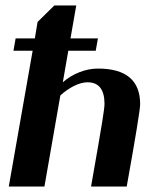

<svg xmlns="http://www.w3.org/2000/svg" viewBox="-20 -680 588 700"><path d="M99 -495H29L37 -540H107L117 -600L178 -660H258L237 -540H337L329 -495H229L209 -380Q235 -403 269 -416.5Q303 -430 337 -430Q491 -430 491 -300Q491 -273 442 0H312Q344 -182 352.5 -235Q361 -288 361 -301Q361 -380 299 -380Q277 -380 250.5 -367Q224 -354 200 -332L142 0H12Z"/></svg>

Font: Philosopher
Style: Bold Italic
Weight: 700
Italic angle: -10°
Designer: Jovanny Lemonad
Foundry: Jovanny Lemonad
Version: Version 2.000